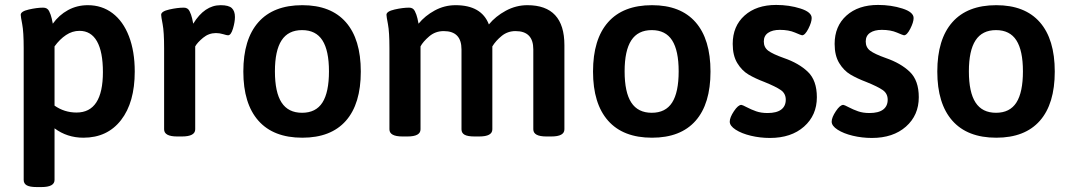

<svg xmlns="http://www.w3.org/2000/svg" viewBox="-20 -551 4340 778"><path d="M76 178V-355Q76 -422 70 -453Q64 -484 64 -491Q64 -505 97 -512.5Q130 -520 155 -520Q172 -520 179 -506Q186 -492 189.5 -476.5Q193 -461 194 -455Q219 -490 255.5 -510Q292 -530 336 -530Q393 -530 436 -497.5Q479 -465 502.5 -404Q526 -343 526 -261Q526 -136 470.5 -64.5Q415 7 318 7Q252 7 201 -31V178Q201 207 148 207H129Q101 207 88.5 200Q76 193 76 178ZM397 -259Q397 -341 373 -383.5Q349 -426 302 -426Q273 -426 247.5 -409Q222 -392 201 -363V-123Q241 -95 290 -95Q397 -95 397 -259Z M645 -27V-355Q645 -422 639 -453Q633 -484 633 -491Q633 -505 666 -512.5Q699 -520 725 -520Q741 -520 748 -506Q755 -492 758.5 -476.5Q762 -461 763 -455Q809 -530 874 -530Q907 -530 919.5 -518Q932 -506 932 -482Q932 -462 924 -435Q916 -408 904 -408Q899 -408 884.5 -412.5Q870 -417 855 -417Q826 -417 803 -398Q780 -379 771 -363V-27Q771 2 717 2H698Q645 2 645 -27Z M966 -261Q966 -392 1027 -461Q1088 -530 1205 -530Q1321 -530 1381.5 -461Q1442 -392 1442 -261Q1442 -130 1381.5 -61.5Q1321 7 1205 7Q1088 7 1027 -62Q966 -131 966 -261ZM1313 -262Q1313 -346 1286.5 -387.5Q1260 -429 1204 -429Q1148 -429 1121 -387.5Q1094 -346 1094 -262Q1094 -177 1121 -135.5Q1148 -94 1204 -94Q1260 -94 1286.5 -135.5Q1313 -177 1313 -262Z M2267 -368V-27Q2267 2 2214 2H2194Q2141 2 2141 -27V-351Q2141 -425 2069 -425Q2037 -425 2013 -405.5Q1989 -386 1975 -363V-27Q1975 2 1922 2H1903Q1875 2 1862.5 -5Q1850 -12 1850 -27V-351Q1850 -425 1778 -425Q1744 -425 1719 -403.5Q1694 -382 1684 -363V-27Q1684 2 1631 2H1611Q1558 2 1558 -27V-355Q1558 -422 1552 -453Q1546 -484 1546 -491Q1546 -505 1579 -512.5Q1612 -520 1638 -520Q1654 -520 1661 -506Q1668 -492 1671.5 -476.5Q1675 -461 1676 -455Q1702 -487 1741.5 -508.5Q1781 -530 1826 -530Q1931 -530 1961 -452Q1988 -485 2029.5 -507.5Q2071 -530 2117 -530Q2267 -530 2267 -368Z M2383 -261Q2383 -392 2444 -461Q2505 -530 2622 -530Q2738 -530 2798.5 -461Q2859 -392 2859 -261Q2859 -130 2798.5 -61.5Q2738 7 2622 7Q2505 7 2444 -62Q2383 -131 2383 -261ZM2730 -262Q2730 -346 2703.5 -387.5Q2677 -429 2621 -429Q2565 -429 2538 -387.5Q2511 -346 2511 -262Q2511 -177 2538 -135.5Q2565 -94 2621 -94Q2677 -94 2703.5 -135.5Q2730 -177 2730 -262Z M2937 -58Q2937 -75 2954 -100.5Q2971 -126 2984 -126Q2988 -126 3006 -116.5Q3024 -107 3044 -100Q3064 -93 3090 -93Q3127 -93 3145.5 -107Q3164 -121 3164 -147Q3164 -172 3144 -186Q3124 -200 3077 -219Q3040 -233 3013 -249Q2986 -265 2967.5 -295.5Q2949 -326 2949 -373Q2949 -445 2997 -488Q3045 -531 3125 -531Q3178 -531 3223.5 -516.5Q3269 -502 3269 -478Q3269 -461 3255.5 -434.5Q3242 -408 3230 -408Q3227 -408 3201.5 -419Q3176 -430 3140 -430Q3110 -430 3092.5 -418Q3075 -406 3075 -383Q3075 -359 3093 -345.5Q3111 -332 3156 -316Q3217 -295 3253.5 -260Q3290 -225 3290 -157Q3290 -84 3238 -38Q3186 8 3100 8Q3060 8 3022.5 -1Q2985 -10 2961 -25.5Q2937 -41 2937 -58Z M3350 -58Q3350 -75 3367 -100.5Q3384 -126 3397 -126Q3401 -126 3419 -116.5Q3437 -107 3457 -100Q3477 -93 3503 -93Q3540 -93 3558.5 -107Q3577 -121 3577 -147Q3577 -172 3557 -186Q3537 -200 3490 -219Q3453 -233 3426 -249Q3399 -265 3380.5 -295.5Q3362 -326 3362 -373Q3362 -445 3410 -488Q3458 -531 3538 -531Q3591 -531 3636.5 -516.5Q3682 -502 3682 -478Q3682 -461 3668.5 -434.5Q3655 -408 3643 -408Q3640 -408 3614.5 -419Q3589 -430 3553 -430Q3523 -430 3505.5 -418Q3488 -406 3488 -383Q3488 -359 3506 -345.5Q3524 -332 3569 -316Q3630 -295 3666.5 -260Q3703 -225 3703 -157Q3703 -84 3651 -38Q3599 8 3513 8Q3473 8 3435.5 -1Q3398 -10 3374 -25.5Q3350 -41 3350 -58Z M3778 -261Q3778 -392 3839 -461Q3900 -530 4017 -530Q4133 -530 4193.5 -461Q4254 -392 4254 -261Q4254 -130 4193.5 -61.5Q4133 7 4017 7Q3900 7 3839 -62Q3778 -131 3778 -261ZM4125 -262Q4125 -346 4098.5 -387.5Q4072 -429 4016 -429Q3960 -429 3933 -387.5Q3906 -346 3906 -262Q3906 -177 3933 -135.5Q3960 -94 4016 -94Q4072 -94 4098.5 -135.5Q4125 -177 4125 -262Z"/></svg>

Font: Asap-SemiBold
Style: Regular
Weight: 600
Designer: Pablo Cosgaya
Foundry: Omnibus-Type
Version: Version 2.000; ttfautohint (v1.8)